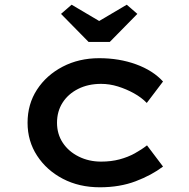

<svg xmlns="http://www.w3.org/2000/svg" viewBox="-20 -785 801 815"><path d="M404 10Q316 10 247 -26Q178 -62 137.5 -124Q97 -186 97 -264Q97 -343 137 -404.5Q177 -466 246 -502Q315 -538 401 -538Q486 -538 557.5 -512Q629 -486 672 -439L603 -348Q581 -371 548.5 -389Q516 -407 480.5 -418Q445 -429 409 -429Q354 -429 311.5 -407.5Q269 -386 245.5 -349Q222 -312 222 -264Q222 -216 246.5 -179Q271 -142 314 -120.5Q357 -99 409 -99Q452 -99 487.5 -108.5Q523 -118 552 -134Q581 -150 604 -168L672 -78Q623 -41 555.5 -15.5Q488 10 404 10ZM356 -607 239 -726 284 -765 416 -687H386L518 -765L563 -726L446 -607Z"/></svg>

Font: Lexend Mega Medium
Style: Regular
Weight: 500
Version: Version 1.007